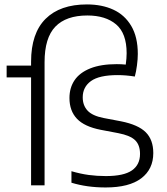

<svg xmlns="http://www.w3.org/2000/svg" viewBox="-20 -838 754 868"><path d="M673 -146Q673 -73 618.5 -31.8Q564 9.5 457.5 9.5Q373 9.5 303 -12V-64Q344 -52 381.2 -47Q418.5 -42 458.5 -42Q539.5 -42 576.2 -67.5Q613 -93 613 -142Q613 -182.5 591 -204Q569 -225.5 515 -236L436 -251Q361.5 -265.5 327.8 -301.2Q294 -337 294 -395Q294 -441 317 -475.2Q340 -509.5 388 -528.8Q436 -548 507.5 -548Q530 -548 548.5 -546Q552.5 -575 552.5 -597.5Q552.5 -687.5 504.8 -727.8Q457 -768 375 -768Q279 -768 230.2 -717.5Q181.5 -667 181.5 -557V0H120.5V-488H10V-541.5H120.5V-559Q120.5 -687.5 186 -752.8Q251.5 -818 373 -818Q441 -818 492.5 -794.2Q544 -770.5 573.5 -720.5Q603 -670.5 603 -594Q603 -571 599.2 -542.5Q595.5 -514 589.5 -492Q548.5 -498.5 512 -498.5Q428.5 -498.5 391.2 -471.5Q354 -444.5 354 -398Q354 -361.5 375.8 -338Q397.5 -314.5 448.5 -304.5L527.5 -289.5Q605 -274 639 -240Q673 -206 673 -146Z"/></svg>

Font: Encode Sans Semi Expanded Light
Style: Regular
Weight: 300
Width: 6
Designer: Multiple Designers
Foundry: Impallari Type
Version: Version 2.000